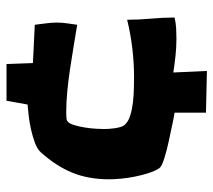

<svg xmlns="http://www.w3.org/2000/svg" viewBox="-53 -667 663 597"><g transform="rotate(-90 278.5 -368.5)"><path d="M522.5 -157.2Q505.9 -153.3 489.3 -152.3Q472.7 -151.4 456.1 -151.4Q429.7 -151.4 403.3 -154.3Q377 -157.2 351.6 -161.1L356.4 -56.6L226.6 -59.6V-157.2Q218.8 -158.2 192.9 -163.6Q167 -168.9 137.7 -175.3Q108.4 -181.6 83.5 -189.5Q58.6 -197.3 53.7 -205.1Q44.9 -218.8 38.6 -238.8Q32.2 -258.8 27.8 -280.8Q23.4 -302.7 21.5 -323.7Q19.5 -344.7 19.5 -360.4Q19.5 -424.8 40 -475.1Q60.5 -525.4 103.5 -573.2Q113.3 -584 132.8 -591.3Q152.3 -598.6 174.3 -603.5Q196.3 -608.4 217.3 -610.8Q238.3 -613.3 252 -614.3L263.7 -679.7H377.9L380.9 -597.7L500 -591.8Q502 -575.2 504.4 -557.1Q506.8 -539.1 506.8 -522.5Q506.8 -506.8 504.4 -491.2Q502 -475.6 500 -460Q469.7 -464.8 435.1 -470.7Q400.4 -476.6 364.7 -481.9Q329.1 -487.3 293.9 -490.7Q258.8 -494.1 227.5 -494.1Q226.6 -494.1 215.3 -493.7Q204.1 -493.2 201.2 -491.2Q193.4 -486.3 188.5 -470.7Q183.6 -455.1 180.7 -437Q177.7 -418.9 176.8 -402.3Q175.8 -385.7 175.8 -377Q175.8 -371.1 176.3 -361.8Q176.8 -352.5 178.2 -343.3Q179.7 -334 182.1 -325.2Q184.6 -316.4 189.5 -311.5Q199.2 -300.8 218.3 -294.9Q237.3 -289.1 259.3 -286.6Q281.2 -284.2 302.2 -283.7Q323.2 -283.2 336.9 -283.2Q381.8 -283.2 426.8 -288.6Q471.7 -293.9 515.6 -304.7Q515.6 -267.6 519 -231Q522.5 -194.3 522.5 -157.2Z"/></g></svg>

Font: Slackey
Style: Regular
Weight: 400
Designer: Squid
Foundry: Font Diner, Inc DBA Sideshow
Version: Version 1.001